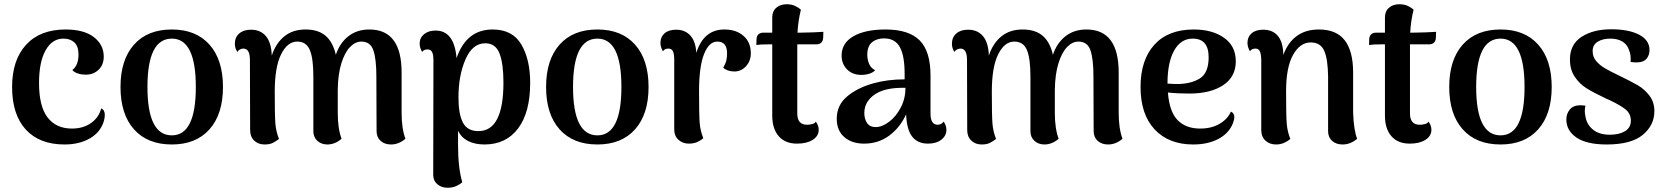

<svg xmlns="http://www.w3.org/2000/svg" viewBox="-20 -667 7845 905"><path d="M37 -257Q37 -384 103 -456Q169 -528 289 -528Q376 -528 422.5 -492Q469 -456 469 -400Q469 -362 445 -338.5Q421 -315 384 -315Q365 -315 347.5 -320.5Q330 -326 321 -337Q350 -359 350 -410Q350 -449 330.5 -467Q311 -485 279 -485Q226 -485 195 -430Q164 -375 164 -276Q164 -165 204.5 -113Q245 -61 319 -61Q372 -61 409 -87Q446 -113 457 -156Q474 -149 474 -125Q474 -113 470 -98Q455 -45 405 -15.5Q355 14 284 14Q166 14 101.5 -56.5Q37 -127 37 -257Z M548 -257Q548 -385 611.5 -456.5Q675 -528 790 -528Q904 -528 967.5 -456.5Q1031 -385 1031 -257Q1031 -129 967.5 -57.5Q904 14 790 14Q675 14 611.5 -57.5Q548 -129 548 -257ZM903 -257Q903 -485 790 -485Q675 -485 675 -257Q675 -29 790 -29Q903 -29 903 -257Z M1891 -13Q1860 14 1823 14Q1793 14 1774 -3Q1755 -20 1755 -49L1754 -307Q1754 -388 1740 -429.5Q1726 -471 1683 -471Q1655 -471 1630 -445.5Q1605 -420 1589 -368.5Q1573 -317 1572 -243V-136Q1572 -60 1590 -13Q1559 14 1523 14Q1495 14 1476 -3Q1457 -20 1457 -49V-307Q1457 -391 1440.5 -431Q1424 -471 1381 -471Q1335 -471 1305 -411Q1275 -351 1275 -234Q1275 -122 1278 -84.5Q1281 -47 1295 -12Q1281 -1 1266 6.5Q1251 14 1227 14Q1197 14 1178 -4.5Q1159 -23 1159 -54L1158 -385Q1158 -438 1127 -438Q1119 -438 1111 -434Q1103 -430 1099 -422Q1087 -439 1087 -461Q1087 -491 1107.5 -509Q1128 -527 1163 -527Q1208 -527 1233.5 -496.5Q1259 -466 1261 -405Q1280 -463 1320 -495.5Q1360 -528 1420 -528Q1480 -528 1514.5 -498.5Q1549 -469 1563 -409Q1582 -465 1622.5 -496.5Q1663 -528 1721 -528Q1873 -528 1873 -325V-136Q1873 -60 1891 -13Z M2479 -277Q2479 -137 2422 -61.5Q2365 14 2264 14Q2218 14 2186 -2.5Q2154 -19 2139 -51V15Q2139 125 2159 192Q2148 202 2130.5 210Q2113 218 2090 218Q2061 218 2041.5 201.5Q2022 185 2022 157L2023 -383Q2023 -410 2016.5 -422Q2010 -434 1996 -434Q1977 -434 1970 -422Q1958 -442 1958 -461Q1958 -489 1979 -506Q2000 -523 2033 -523Q2121 -523 2132 -393Q2178 -528 2302 -528Q2396 -528 2437.5 -457Q2479 -386 2479 -277ZM2353 -278Q2353 -367 2334.5 -415Q2316 -463 2267 -463Q2207 -463 2174 -387Q2141 -311 2141 -208Q2141 -129 2162 -89Q2183 -49 2235 -49Q2353 -49 2353 -278Z M2554 -257Q2554 -385 2617.5 -456.5Q2681 -528 2796 -528Q2910 -528 2973.5 -456.5Q3037 -385 3037 -257Q3037 -129 2973.5 -57.5Q2910 14 2796 14Q2681 14 2617.5 -57.5Q2554 -129 2554 -257ZM2909 -257Q2909 -485 2796 -485Q2681 -485 2681 -257Q2681 -29 2796 -29Q2909 -29 2909 -257Z M3519 -416Q3519 -380 3497 -355.5Q3475 -331 3443 -330Q3425 -330 3411 -335Q3397 -340 3389 -348Q3400 -367 3403.5 -381.5Q3407 -396 3407 -416Q3407 -471 3361 -471Q3322 -471 3298.5 -412Q3275 -353 3275 -237Q3275 -125 3278 -87.5Q3281 -50 3295 -16Q3285 -6 3267.5 2Q3250 10 3227 10Q3198 10 3178 -8Q3158 -26 3158 -58V-386Q3158 -414 3151.5 -426Q3145 -438 3131 -438Q3112 -438 3105 -425Q3093 -445 3093 -465Q3093 -493 3112.5 -510Q3132 -527 3167 -527Q3209 -527 3234 -499.5Q3259 -472 3262 -418Q3297 -528 3394 -528Q3450 -528 3484.5 -498Q3519 -468 3519 -416Z M3861 -517 3860 -488Q3859 -473 3850.5 -465.5Q3842 -458 3829 -458H3738V-426V-132Q3738 -79 3784 -79Q3797 -79 3809.5 -82.5Q3822 -86 3825 -94Q3839 -76 3839 -55Q3839 -26 3811 -8Q3783 10 3737 10Q3681 10 3650.5 -25Q3620 -60 3620 -122V-458H3605Q3564 -458 3545 -455L3546 -484Q3547 -498 3555.5 -505.5Q3564 -513 3577 -513H3620V-585Q3620 -614 3639 -630.5Q3658 -647 3688 -647Q3711 -647 3728 -639Q3745 -631 3755 -621Q3742 -569 3739 -513H3751Q3771 -513 3813 -514.5Q3855 -516 3861 -517Z M4441 -55Q4441 -27 4417 -8.5Q4393 10 4354 10Q4306 10 4280 -22.5Q4254 -55 4251 -128Q4222 -65 4171 -27.5Q4120 10 4053 10Q3995 10 3959.5 -21Q3924 -52 3924 -107Q3924 -171 3972.5 -212Q4021 -253 4096 -274Q4163 -293 4244 -293V-319Q4244 -404 4221.5 -445Q4199 -486 4147 -486Q4112 -486 4090 -467.5Q4068 -449 4068 -409Q4068 -386 4076.5 -366Q4085 -346 4105 -336Q4095 -325 4077.5 -319.5Q4060 -314 4040 -314Q3998 -314 3972.5 -340Q3947 -366 3947 -405Q3947 -464 4002.5 -496Q4058 -528 4154 -528Q4264 -528 4315 -476.5Q4366 -425 4366 -311V-132Q4366 -79 4400 -79Q4407 -79 4415 -82.5Q4423 -86 4428 -94Q4441 -75 4441 -55ZM4248 -253Q4168 -255 4121 -232Q4090 -217 4072 -192Q4054 -167 4054 -135Q4054 -106 4067 -87Q4080 -68 4107 -68Q4138 -68 4171 -93Q4204 -118 4226 -160.5Q4248 -203 4248 -253Z M5271 -13Q5240 14 5203 14Q5173 14 5154 -3Q5135 -20 5135 -49L5134 -307Q5134 -388 5120 -429.5Q5106 -471 5063 -471Q5035 -471 5010 -445.5Q4985 -420 4969 -368.5Q4953 -317 4952 -243V-136Q4952 -60 4970 -13Q4939 14 4903 14Q4875 14 4856 -3Q4837 -20 4837 -49V-307Q4837 -391 4820.5 -431Q4804 -471 4761 -471Q4715 -471 4685 -411Q4655 -351 4655 -234Q4655 -122 4658 -84.5Q4661 -47 4675 -12Q4661 -1 4646 6.5Q4631 14 4607 14Q4577 14 4558 -4.5Q4539 -23 4539 -54L4538 -385Q4538 -438 4507 -438Q4499 -438 4491 -434Q4483 -430 4479 -422Q4467 -439 4467 -461Q4467 -491 4487.5 -509Q4508 -527 4543 -527Q4588 -527 4613.5 -496.5Q4639 -466 4641 -405Q4660 -463 4700 -495.5Q4740 -528 4800 -528Q4860 -528 4894.5 -498.5Q4929 -469 4943 -409Q4962 -465 5002.5 -496.5Q5043 -528 5101 -528Q5253 -528 5253 -325V-136Q5253 -60 5271 -13Z M5798 -115Q5798 -103 5791 -85Q5772 -38 5722.5 -12Q5673 14 5604 14Q5489 14 5422.5 -57Q5356 -128 5356 -257Q5356 -384 5421 -456Q5486 -528 5607 -528Q5694 -528 5749.5 -489Q5805 -450 5805 -378Q5805 -305 5745.5 -265.5Q5686 -226 5586 -226Q5529 -226 5485 -231Q5492 -140 5531 -100.5Q5570 -61 5637 -61Q5690 -61 5728 -83Q5766 -105 5782 -141Q5798 -134 5798 -115ZM5483 -273Q5511 -271 5527 -271Q5593 -271 5635 -297Q5677 -323 5677 -397Q5677 -485 5602 -485Q5546 -485 5514.5 -429Q5483 -373 5483 -273Z M6377 -13Q6346 14 6308 14Q6278 14 6259 -3Q6240 -20 6240 -49V-307Q6239 -389 6221.5 -428Q6204 -467 6158 -467Q6108 -467 6075 -408.5Q6042 -350 6042 -237Q6042 -123 6045 -85Q6048 -47 6062 -12Q6051 -2 6033.5 6Q6016 14 5995 14Q5964 14 5944.5 -4.5Q5925 -23 5925 -54V-386Q5924 -414 5918 -426Q5912 -438 5898 -438Q5879 -438 5872 -425Q5860 -445 5860 -465Q5860 -493 5879.5 -510Q5899 -527 5934 -527Q5979 -527 6003.5 -497.5Q6028 -468 6029 -408Q6050 -466 6092 -497Q6134 -528 6197 -528Q6279 -528 6318.5 -477Q6358 -426 6358 -325V-136Q6361 -53 6377 -13Z M6749 -517 6748 -488Q6747 -473 6738.5 -465.5Q6730 -458 6717 -458H6626V-426V-132Q6626 -79 6672 -79Q6685 -79 6697.5 -82.5Q6710 -86 6713 -94Q6727 -76 6727 -55Q6727 -26 6699 -8Q6671 10 6625 10Q6569 10 6538.5 -25Q6508 -60 6508 -122V-458H6493Q6452 -458 6433 -455L6434 -484Q6435 -498 6443.5 -505.5Q6452 -513 6465 -513H6508V-585Q6508 -614 6527 -630.5Q6546 -647 6576 -647Q6599 -647 6616 -639Q6633 -631 6643 -621Q6630 -569 6627 -513H6639Q6659 -513 6701 -514.5Q6743 -516 6749 -517Z M6811 -257Q6811 -385 6874.5 -456.5Q6938 -528 7053 -528Q7167 -528 7230.5 -456.5Q7294 -385 7294 -257Q7294 -129 7230.5 -57.5Q7167 14 7053 14Q6938 14 6874.5 -57.5Q6811 -129 6811 -257ZM7166 -257Q7166 -485 7053 -485Q6938 -485 6938 -257Q6938 -29 7053 -29Q7166 -29 7166 -257Z M7363 -104Q7363 -131 7379.5 -151Q7396 -171 7431 -171Q7437 -171 7453 -169Q7450 -157 7450 -144Q7450 -133 7453 -119Q7458 -82 7487.5 -57Q7517 -32 7568 -32Q7612 -32 7639.5 -48.5Q7667 -65 7667 -98Q7667 -131 7642.5 -151Q7618 -171 7565 -196Q7552 -201 7543 -206Q7490 -231 7458 -251Q7426 -271 7403 -304.5Q7380 -338 7380 -387Q7380 -458 7435 -493.5Q7490 -529 7574 -529Q7657 -529 7706 -503.5Q7755 -478 7755 -431Q7755 -407 7741.5 -390.5Q7728 -374 7699 -373H7689Q7680 -373 7666 -375Q7668 -411 7659 -429Q7652 -455 7629 -470Q7606 -485 7570 -485Q7535 -485 7511 -470.5Q7487 -456 7487 -426Q7487 -399 7503.5 -379.5Q7520 -360 7543.5 -346Q7567 -332 7611 -311Q7667 -284 7699 -265.5Q7731 -247 7754.5 -216.5Q7778 -186 7778 -143Q7778 -77 7723.5 -31.5Q7669 14 7553 14Q7459 14 7411 -18.5Q7363 -51 7363 -104Z"/></svg>

Font: Arima Madurai ExtraBold
Style: Regular
Weight: 800
Designer: Joana Correia and Natanael Gama
Foundry: NDISCOVER
Version: Version 1.019